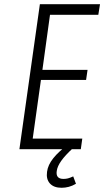

<svg xmlns="http://www.w3.org/2000/svg" viewBox="-20 -707 494 910"><path d="M72 0H363L370 -50H135L174 -328H388L395 -376H181L217 -637H446L454 -687H169ZM272 183Q289 183 306 178.5Q323 174 340 164L327 129Q312 136 302 138.5Q292 141 281 141Q262 141 254 131.5Q246 122 249 103Q252 81 270.5 55Q289 29 327 -6L303 -22Q258 11 232.5 43Q207 75 203 107Q198 142 216.5 162.5Q235 183 272 183Z"/></svg>

Font: Secuela ExtLt
Style: Italic
Weight: 200
Italic angle: -8°
Designer: Fernando Haro
Foundry: deFharo
Version: Version 1.704